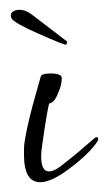

<svg xmlns="http://www.w3.org/2000/svg" viewBox="-20 -373 220 392"><path d="M62 -1Q29 -1 29 -57V-69Q29 -75 30 -82Q32 -95 36 -114Q40 -133 47 -159L63 -216Q64 -223 83 -223Q108 -223 106 -212Q106 -199 99 -184Q91 -163 81 -162Q78 -160 66 -76Q64 -62 64 -54Q64 -23 80 -23Q92 -23 112 -40Q139 -61 173 -91Q177 -94 180 -92Q181 -90 180 -86Q163 -59 118 -26Q84 -1 62 -1ZM115 -282Q113 -280 59 -304Q9 -326 4 -335Q2 -337 2 -342Q2 -347 7.5 -350Q13 -353 20 -353Q32 -353 44 -344L116 -289L117 -288V-286Q117 -284 115 -282Z"/></svg>

Font: Lovers Quarrel
Style: Regular
Weight: 400
Designer: Robert E. Leuschke
Foundry: Robert E. Leuschke
Version: Version 1.010; ttfautohint (v1.8.3)